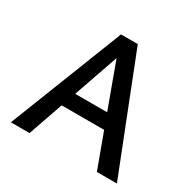

<svg xmlns="http://www.w3.org/2000/svg" viewBox="-146 -811 971 963"><g transform="rotate(30 339.0 -329.0)"><path d="M456 -201H210L140 0H32L290 -658H387L646 0H530ZM425 -285 330 -544 240 -285Z"/></g></svg>

Font: Ysabeau SC Semibold
Style: Regular
Weight: 600
Designer: Christian Thalmann (Catharsis Fonts)
Version: Version 0.003